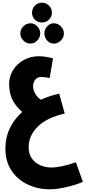

<svg xmlns="http://www.w3.org/2000/svg" viewBox="-20 -1013 636 1427"><path d="M596 338Q555 358 480.5 376Q406 394 348 394Q264 394 188.5 359.5Q113 325 66.5 256.5Q20 188 20 90Q20 9 53 -59.5Q86 -128 145 -181Q105 -215 78 -261Q51 -307 48 -380Q46 -441 76 -490.5Q106 -540 157.5 -567.5Q209 -595 268 -595Q317 -595 374 -579L349 -433Q313 -441 285 -441Q259 -441 242.5 -421.5Q226 -402 226 -373Q226 -342 243 -314.5Q260 -287 284 -272Q351 -302 420 -317L461 -169Q329 -139 261 -72.5Q193 -6 193 81Q193 134 219 168Q245 202 283.5 217Q322 232 360 232Q433 232 544 193ZM218 -918Q218 -949 239 -971Q260 -993 292 -993Q323 -993 344.5 -971Q366 -949 366 -918Q366 -889 344.5 -867.5Q323 -846 292 -846Q260 -846 239 -867Q218 -888 218 -918ZM131 -765Q131 -794 153.5 -817Q176 -840 207 -840Q235 -840 257 -817Q279 -794 279 -765Q279 -735 257 -712Q235 -689 207 -689Q176 -689 153.5 -712Q131 -735 131 -765ZM310 -765Q310 -794 330.5 -817Q351 -840 380 -840Q410 -840 432.5 -817Q455 -794 455 -765Q455 -735 432.5 -712Q410 -689 380 -689Q351 -689 330.5 -711.5Q310 -734 310 -765Z"/></svg>

Font: Noto Sans Arabic CondBlack
Style: Regular
Weight: 900
Width: 3
Designer: Nadine Chahine
Foundry: Monotype Imaging Inc.
Version: Version 1.001